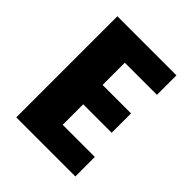

<svg xmlns="http://www.w3.org/2000/svg" viewBox="-195 -820 940 940"><g transform="rotate(45 275.0 -350.0)"><path d="M73 0V-700H482V-565H259.5V-411H456.5V-277H259.5V-135H482V0Z"/></g></svg>

Font: Trispace SemiCondensed ExtraBold
Style: Regular
Weight: 800
Width: 4
Designer: Tyler Finck
Foundry: Etcetera Type Company
Version: Version 1.210; ttfautohint (v1.8.3)